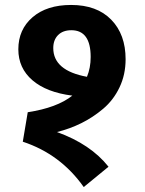

<svg xmlns="http://www.w3.org/2000/svg" viewBox="-20 -725 585 775"><path d="M210 -192Q346 -143 418 -52L318 30Q224 -103 72 -153L92 -272Q210 -290 272 -339Q168 -352 111 -401Q54 -450 54 -526Q54 -606 111.5 -655.5Q169 -705 267 -705Q371 -705 429 -645.5Q487 -586 487 -486Q487 -424 462.5 -372.5Q438 -321 396.5 -286Q355 -251 308.5 -228Q262 -205 210 -192ZM195 -531Q195 -440 331 -415Q346 -451 346 -495Q346 -603 268 -603Q234 -603 214.5 -583.5Q195 -564 195 -531Z"/></svg>

Font: FiraGO
Style: Bold
Weight: 700
Designer: bBox Type
Foundry: bBox Type GmbH
Version: Version 1.001;PS 001.001;hotconv 1.0.88;makeotf.lib2.5.64775